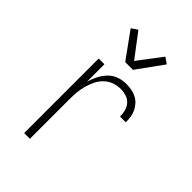

<svg xmlns="http://www.w3.org/2000/svg" viewBox="-223 -853 947 947"><g transform="rotate(45 250.0 -379.5)"><path d="M129 0V-520H169V-398Q176 -423 188 -447Q200 -471 218 -490Q236 -509 261 -518.5Q286 -528 313 -528Q331 -528 349 -525Q367 -522 383.5 -514Q400 -506 412.5 -492.5Q425 -479 433 -462.5Q441 -446 443.5 -428Q446 -410 446 -392H406Q406 -411 401 -430.5Q396 -450 383 -464.5Q370 -479 351 -485Q332 -491 313 -491Q288 -491 265 -482.5Q242 -474 224.5 -457Q207 -440 196.5 -417.5Q186 -395 179.5 -371.5Q173 -348 171 -324Q169 -300 169 -276V0ZM234 -600 135 -737 167 -759 261 -635 355 -759 387 -737 288 -600Z"/></g></svg>

Font: Iosevka Extralight
Style: Regular
Weight: 200
Monospace: yes
Designer: Belleve Invis
Foundry: Belleve Invis
Version: Version 32.0.1; ttfautohint (v1.8.4)